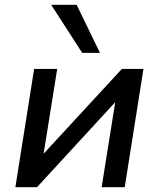

<svg xmlns="http://www.w3.org/2000/svg" viewBox="-20 -779 660 799"><path d="M44 0 122 -492H218L158 -117H141L487 -492H577L499 0H403L463 -376H480L134 0ZM322 -559 193 -759H299L396 -559Z"/></svg>

Font: Nunito Sans 10pt SemiBold
Style: Italic
Weight: 600
Italic angle: -9°
Designer: Vernon Adams
Foundry: Vernon Adams
Version: Version 3.101;gftools[0.9.27]